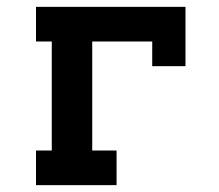

<svg xmlns="http://www.w3.org/2000/svg" viewBox="-20 -540 640 560"><path d="M85 0V-101H131V-419H85V-520H521V-347H424V-419H249V-101H320V0Z"/></svg>

Font: Iosevka HT Extended
Style: Bold
Weight: 700
Width: 7
Monospace: yes
Designer: Belleve Invis
Foundry: Belleve Invis
Version: Version 32.3.0; ttfautohint (v1.8.4)